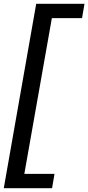

<svg xmlns="http://www.w3.org/2000/svg" viewBox="-43 -802 468 1018"><path d="M233 196H-23L149 -782H405L392 -706H232L86 120H246Z"/></svg>

Font: Creato Display Medium
Style: Italic
Weight: 500
Italic angle: -10°
Version: Version 1.000